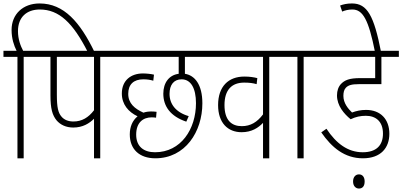

<svg xmlns="http://www.w3.org/2000/svg" viewBox="-20 -916 2328 1111"><path d="M81 -587V0H117V-587H211V-622H114C99 -650 84 -689 84 -736C84 -817 135 -861 210 -861C322 -861 402 -784 488 -615H527C443 -788 350 -896 209 -896C113 -896 47 -834 47 -743C47 -692 61 -652 76 -622H0V-587Z M560 -587H655V-622H198V-587H272V-364C272 -287 283 -250 307 -220C329 -194 362 -178 404 -178C459 -178 497 -202 524 -229V0H560ZM524 -587V-278C492 -236 454 -213 405 -213C376 -213 352 -222 336 -241C317 -263 309 -293 309 -368V-587Z M877 -35C814 -35 768 -66 768 -137C768 -206 807 -237 858 -237C866 -237 876 -236 883 -235L886 -269C879 -270 866 -271 856 -271C839 -271 824 -269 810 -264C759 -287 722 -318 722 -373C722 -428 754 -457 809 -457C832 -457 850 -454 867 -449L871 -484C855 -488 828 -491 807 -491C738 -491 685 -451 685 -375C685 -312 723 -268 776 -243C746 -218 731 -182 731 -138C731 -53 786 0 879 0C1052 0 1151 -154 1151 -318C1151 -427 1107 -480 1050 -489V-587H1210V-622H642V-587H1014V-489C959 -482 925 -438 925 -374C925 -301 966 -243 1058 -212L1072 -244C997 -266 961 -314 961 -373C961 -424 985 -457 1031 -457C1084 -457 1114 -406 1114 -319C1114 -169 1027 -35 877 -35Z M1632 -587V-622H1197V-587H1502V-254C1468 -209 1430 -186 1379 -186C1321 -186 1279 -219 1279 -308C1279 -397 1322 -438 1393 -438C1423 -438 1445 -435 1465 -429L1469 -464C1449 -469 1425 -473 1394 -473C1302 -473 1242 -416 1242 -308C1242 -205 1298 -151 1378 -151C1437 -151 1475 -177 1502 -205V0H1538V-587Z M1737 -587H1831V-622H1620V-587H1701V0H1737Z M2097 -246C2155 -246 2196 -213 2196 -143C2196 -75 2158 -35 2079 -35C1993 -35 1926 -85 1869 -171L1839 -150C1900 -62 1974 0 2080 0C2184 0 2233 -61 2233 -142C2233 -226 2182 -280 2098 -280C2068 -280 2041 -274 2017 -265C1995 -286 1967 -319 1967 -361C1967 -382 1971 -397 1981 -408C1995 -423 2015 -429 2056 -429H2187V-587H2288V-622H1818V-587H2151V-464H2064C2001 -464 1974 -452 1953 -430C1938 -414 1930 -391 1930 -364C1930 -304 1971 -257 2009 -226C2038 -240 2066 -246 2097 -246ZM2023 134C2023 161 2039 175 2057 175C2077 175 2090 162 2090 134C2090 109 2078 93 2057 93C2038 93 2023 108 2023 134Z M2150 -615H2185C2144 -825 2105 -896 2017 -896C1988 -896 1966 -891 1948 -884L1960 -849C1976 -856 1996 -861 2019 -861C2080 -861 2113 -801 2150 -615Z"/></svg>

Font: Noto Sans Devanagari UI Condensed ExtraLight
Style: Regular
Weight: 200
Width: 3
Designer: Jelle Bosma - Monotype Design Team
Foundry: Monotype Imaging Inc.
Version: Version 2.004